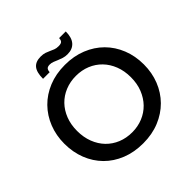

<svg xmlns="http://www.w3.org/2000/svg" viewBox="-216 -1047 1244 1244"><g transform="rotate(-45 405.5 -425.0)"><path d="M406 -92Q458 -92 503 -110.5Q548 -129 581 -163Q614 -197 633 -244.5Q652 -292 652 -351Q652 -409 633.5 -456.5Q615 -504 582 -538Q549 -572 504 -590.5Q459 -609 406 -609Q353 -609 307.5 -590.5Q262 -572 229 -538Q196 -504 177.5 -456.5Q159 -409 159 -351Q159 -293 177.5 -245Q196 -197 229 -163Q262 -129 307 -110.5Q352 -92 406 -92ZM406 9Q323 9 256 -18Q189 -45 141.5 -93Q94 -141 68 -207Q42 -273 42 -351Q42 -427 68 -492.5Q94 -558 141.5 -606.5Q189 -655 256 -682.5Q323 -710 406 -710Q487 -710 554 -683Q621 -656 669 -608Q717 -560 743.5 -494Q770 -428 770 -350Q770 -274 744 -208.5Q718 -143 670 -94.5Q622 -46 555 -18.5Q488 9 406 9ZM467 -746Q446 -746 428.5 -751.5Q411 -757 396 -763.5Q381 -770 367 -775.5Q353 -781 338 -781Q318 -781 310.5 -771.5Q303 -762 303 -746H242Q242 -805 264 -832Q286 -859 333 -859Q356 -859 372 -853.5Q388 -848 401.5 -841.5Q415 -835 429 -829.5Q443 -824 463 -824Q486 -824 494 -833Q502 -842 502 -859H563Q563 -803 538 -774.5Q513 -746 467 -746Z"/></g></svg>

Font: Tilda Sans Semibold
Style: Regular
Weight: 600
Designer: ParaType Ltd
Foundry: ParaType Ltd
Version: Version 1.009